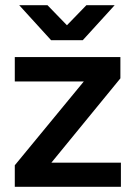

<svg xmlns="http://www.w3.org/2000/svg" viewBox="-20 -720 523 740"><path d="M37 0V-83L303 -406H37V-500H444V-418L178 -93H446V0ZM185 -565V-568L313 -700H422L299 -565ZM177 -565 54 -700H163L291 -568V-565Z"/></svg>

Font: Figtree Light SemiBold
Style: Regular
Weight: 600
Version: Version 2.002